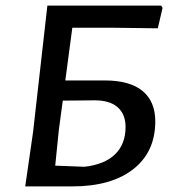

<svg xmlns="http://www.w3.org/2000/svg" viewBox="-20 -663 622 685"><path d="M70 2 98 -192 149 -643H555L560 -635L543 -562L386 -564H238L213 -376H354Q443 -376 488.5 -338.5Q534 -301 534 -230Q534 -121 455.5 -59.5Q377 2 238 2ZM190 -200 177 -72 281 -68Q353 -76 390.5 -112.5Q428 -149 428 -210Q428 -256 399 -281Q370 -306 314 -305L204 -304Z"/></svg>

Font: Alegreya Sans Medium
Style: Italic
Weight: 500
Italic angle: -7°
Designer: Juan Pablo del Peral
Foundry: Huerta Tipografica
Version: Version 2.007